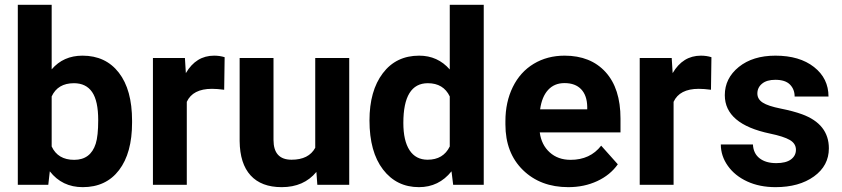

<svg xmlns="http://www.w3.org/2000/svg" viewBox="-20 -770 3510 800"><path d="M530.3 -259.3Q530.3 -132.3 476.1 -61.3Q421.9 9.8 324.7 9.8Q238.8 9.8 187.5 -56.2L181.2 0H54.2V-750H195.3V-481Q244.1 -538.1 323.7 -538.1Q420.4 -538.1 475.3 -467Q530.3 -396 530.3 -267.1ZM389.2 -269.5Q389.2 -349.6 363.8 -386.5Q338.4 -423.3 288.1 -423.3Q220.7 -423.3 195.3 -368.2V-159.7Q221.2 -104 289.1 -104Q357.4 -104 378.9 -171.4Q389.2 -203.6 389.2 -269.5Z M914.1 -396Q885.3 -399.9 863.3 -399.9Q783.2 -399.9 758.3 -345.7V0H617.2V-528.3H750.5L754.4 -465.3Q796.9 -538.1 872.1 -538.1Q895.5 -538.1 916 -531.7Z M1298.3 -53.7Q1246.1 9.8 1153.8 9.8Q1068.8 9.8 1024.2 -39.1Q979.5 -87.9 978.5 -182.1V-528.3H1119.6V-187Q1119.6 -104.5 1194.8 -104.5Q1266.6 -104.5 1293.5 -154.3V-528.3H1435.1V0H1302.2Z M1519.5 -268.1Q1519.5 -391.6 1575 -464.8Q1630.4 -538.1 1726.6 -538.1Q1803.7 -538.1 1854 -480.5V-750H1995.6V0H1868.2L1861.3 -56.2Q1808.6 9.8 1725.6 9.8Q1632.3 9.8 1575.9 -63.7Q1519.5 -137.2 1519.5 -268.1ZM1660.6 -257.8Q1660.6 -183.6 1686.5 -144Q1712.4 -104.5 1761.7 -104.5Q1827.1 -104.5 1854 -159.7V-368.2Q1827.6 -423.3 1762.7 -423.3Q1660.6 -423.3 1660.6 -257.8Z M2348.1 9.8Q2231.9 9.8 2158.9 -61.5Q2085.9 -132.8 2085.9 -251.5V-265.1Q2085.9 -344.7 2116.7 -407.5Q2147.5 -470.2 2203.9 -504.2Q2260.3 -538.1 2332.5 -538.1Q2440.9 -538.1 2503.2 -469.7Q2565.4 -401.4 2565.4 -275.9V-218.3H2229Q2235.8 -166.5 2270.3 -135.3Q2304.7 -104 2357.4 -104Q2439 -104 2484.9 -163.1L2554.2 -85.4Q2522.5 -40.5 2468.3 -15.4Q2414.1 9.8 2348.1 9.8ZM2332 -423.8Q2290 -423.8 2263.9 -395.5Q2237.8 -367.2 2230.5 -314.5H2426.8V-325.7Q2425.8 -372.6 2401.4 -398.2Q2377 -423.8 2332 -423.8Z M2942.4 -396Q2913.6 -399.9 2891.6 -399.9Q2811.5 -399.9 2786.6 -345.7V0H2645.5V-528.3H2778.8L2782.7 -465.3Q2825.2 -538.1 2900.4 -538.1Q2923.8 -538.1 2944.3 -531.7Z M3296.4 -146Q3296.4 -171.9 3270.8 -186.8Q3245.1 -201.7 3188.5 -213.4Q3000 -252.9 3000 -373.5Q3000 -443.8 3058.3 -491Q3116.7 -538.1 3210.9 -538.1Q3311.5 -538.1 3371.8 -490.7Q3432.1 -443.4 3432.1 -367.7H3291Q3291 -397.9 3271.5 -417.7Q3252 -437.5 3210.4 -437.5Q3174.8 -437.5 3155.3 -421.4Q3135.7 -405.3 3135.7 -380.4Q3135.7 -356.9 3158 -342.5Q3180.2 -328.1 3232.9 -317.6Q3285.6 -307.1 3321.8 -293.9Q3433.6 -252.9 3433.6 -151.9Q3433.6 -79.6 3371.6 -34.9Q3309.6 9.8 3211.4 9.8Q3145 9.8 3093.5 -13.9Q3042 -37.6 3012.7 -78.9Q2983.4 -120.1 2983.4 -168H3117.2Q3119.1 -130.4 3145 -110.4Q3170.9 -90.3 3214.4 -90.3Q3254.9 -90.3 3275.6 -105.7Q3296.4 -121.1 3296.4 -146Z"/></svg>

Font: Shabnam FD
Style: Bold
Weight: 700
Foundry: DejaVu fonts team - Redesigned by Saber Rastikerdar - Based on Vazir font
Version: Version 5.00;October 20, 2019;FontCreator 12.0.0.2547 64-bit